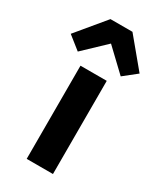

<svg xmlns="http://www.w3.org/2000/svg" viewBox="-250 -866 788 937"><g transform="rotate(30 144.0 -397.5)"><path d="M69 0V-525H217V0ZM206 -795 338 -636 265 -578 144 -693 23 -578 -50 -636 82 -795Z"/></g></svg>

Font: IBM Plex Sans Devanagari
Style: Bold
Weight: 700
Designer: Mike Abbink, Paul van der Laan, Pieter van Rosmalen, Erin McLaughlin
Foundry: Bold Monday
Version: Version 1.1